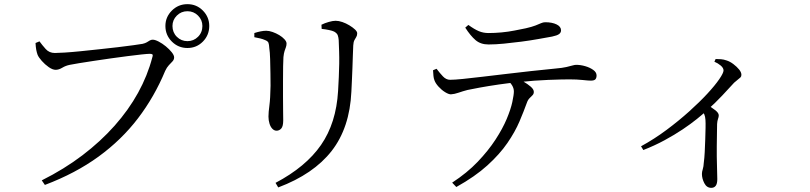

<svg xmlns="http://www.w3.org/2000/svg" viewBox="-20 -846 3900 924"><path d="M181 22Q289 -32 376.5 -98.5Q464 -165 531.5 -241Q599 -317 644.5 -399.5Q690 -482 713 -570Q717 -582 713 -584.5Q709 -587 701 -587Q690 -587 662 -584Q634 -581 595 -576Q556 -571 513.5 -565Q471 -559 431.5 -553Q392 -547 361 -542Q330 -537 316 -534Q296 -530 279.5 -520Q263 -510 248 -510Q233 -510 214.5 -523Q196 -536 181 -553Q166 -570 161 -582Q157 -593 154.5 -606Q152 -619 151 -639L170 -647Q183 -629 200 -610Q217 -591 244 -591Q258 -591 291 -593Q324 -595 368 -599.5Q412 -604 458.5 -609Q505 -614 548 -619Q591 -624 622.5 -628.5Q654 -633 666 -635Q679 -638 686.5 -642.5Q694 -647 700.5 -651Q707 -655 715 -655Q726 -655 743.5 -646Q761 -637 778 -623Q795 -609 806.5 -594.5Q818 -580 818 -570Q818 -559 810 -550.5Q802 -542 792.5 -532Q783 -522 775 -505Q723 -380 644 -276.5Q565 -173 454.5 -92.5Q344 -12 196 44ZM882 -615Q838 -615 807 -646Q776 -677 776 -721Q776 -764 807 -795Q838 -826 882 -826Q926 -826 956.5 -795Q987 -764 987 -721Q987 -677 956.5 -646Q926 -615 882 -615ZM882 -648Q912 -648 933 -669Q954 -690 954 -721Q954 -750 933 -771Q912 -792 882 -792Q852 -792 831 -771Q810 -750 810 -721Q810 -690 831 -669Q852 -648 882 -648Z M1306 34Q1452 -43 1525 -148.5Q1598 -254 1607 -408Q1609 -442 1610.5 -475Q1612 -508 1612.5 -539Q1613 -570 1612 -598.5Q1611 -627 1610 -653Q1609 -666 1605.5 -676Q1602 -686 1588 -694Q1580 -698 1563.5 -701.5Q1547 -705 1528 -707L1527 -727Q1543 -735 1562.5 -740.5Q1582 -746 1595 -746Q1610 -746 1627.5 -740Q1645 -734 1661.5 -724Q1678 -714 1688.5 -704Q1699 -694 1699 -686Q1699 -675 1694.5 -668Q1690 -661 1685.5 -652.5Q1681 -644 1680 -627Q1679 -605 1678 -576Q1677 -547 1676 -516.5Q1675 -486 1673.5 -457Q1672 -428 1671 -405Q1663 -231 1576 -119.5Q1489 -8 1319 56ZM1311 -217Q1300 -217 1291 -226Q1282 -235 1277 -251Q1272 -267 1272 -285Q1272 -305 1276.5 -338.5Q1281 -372 1282 -433Q1282 -457 1281.5 -492.5Q1281 -528 1280 -562Q1279 -596 1276 -614Q1275 -632 1272 -640Q1269 -648 1256 -653Q1245 -658 1232.5 -661Q1220 -664 1204 -667V-687Q1219 -692 1234 -695Q1249 -698 1261 -698Q1275 -698 1292 -692Q1309 -686 1324 -677Q1339 -668 1349 -657Q1359 -646 1359 -637Q1359 -627 1356 -619Q1353 -611 1349.5 -600.5Q1346 -590 1344 -571Q1343 -558 1342.5 -527Q1342 -496 1342 -457Q1342 -418 1342 -379Q1342 -340 1342.5 -309.5Q1343 -279 1343 -267Q1343 -238 1333.5 -227.5Q1324 -217 1311 -217Z M2156 33Q2228 -14 2279 -67.5Q2330 -121 2364.5 -174Q2399 -227 2418.5 -273.5Q2438 -320 2445.5 -355Q2453 -390 2453 -406Q2453 -421 2444.5 -435Q2436 -449 2416 -467L2459 -475Q2477 -466 2498 -454Q2519 -442 2534 -429Q2549 -416 2549 -404Q2549 -394 2543 -388Q2537 -382 2528.5 -373.5Q2520 -365 2515 -350Q2501 -311 2480 -261.5Q2459 -212 2422 -158Q2385 -104 2325.5 -50Q2266 4 2176 54ZM2150 -392Q2139 -392 2122 -402.5Q2105 -413 2090.5 -429Q2076 -445 2071 -459Q2067 -469 2066 -480.5Q2065 -492 2064 -508L2081 -515Q2096 -495 2111.5 -478.5Q2127 -462 2146 -462Q2166 -462 2206.5 -466Q2247 -470 2300.5 -476.5Q2354 -483 2414.5 -490Q2475 -497 2536 -504Q2597 -511 2652 -516Q2687 -519 2706 -523.5Q2725 -528 2735.5 -531Q2746 -534 2753 -534Q2774 -534 2796.5 -527.5Q2819 -521 2835 -509.5Q2851 -498 2851 -483Q2851 -471 2845.5 -464.5Q2840 -458 2823 -458Q2811 -458 2784 -461Q2757 -464 2720 -464Q2684 -464 2618.5 -461.5Q2553 -459 2478 -451Q2433 -447 2381.5 -439.5Q2330 -432 2289 -424.5Q2248 -417 2230 -413Q2207 -407 2187 -400Q2167 -393 2150 -392ZM2331 -632Q2293 -632 2268.5 -653Q2244 -674 2219 -713L2234 -726Q2263 -705 2284.5 -696Q2306 -687 2331 -687Q2361 -687 2393.5 -690Q2426 -693 2456 -699Q2486 -705 2511 -710Q2541 -717 2557.5 -723.5Q2574 -730 2584 -734.5Q2594 -739 2604 -739Q2637 -739 2658.5 -728.5Q2680 -718 2680 -700Q2680 -689 2670.5 -682Q2661 -675 2637 -670Q2609 -665 2570 -658Q2531 -651 2488.5 -645.5Q2446 -640 2405.5 -636Q2365 -632 2331 -632Z M3065 -142Q3129 -177 3188 -221Q3247 -265 3297 -310Q3347 -355 3384 -395Q3421 -435 3441.5 -465Q3462 -495 3462 -507Q3462 -519 3448.5 -530.5Q3435 -542 3418 -549L3424 -562Q3437 -562 3450 -561Q3463 -560 3477 -555Q3493 -550 3509.5 -537.5Q3526 -525 3537 -511.5Q3548 -498 3548 -486Q3548 -478 3543.5 -473.5Q3539 -469 3531.5 -463.5Q3524 -458 3513 -448Q3489 -422 3456 -386.5Q3423 -351 3378 -311Q3363 -297 3334 -273.5Q3305 -250 3265.5 -223.5Q3226 -197 3178 -171Q3130 -145 3076 -124ZM3403 58Q3381 58 3369.5 35.5Q3358 13 3358 -9Q3358 -19 3362 -31.5Q3366 -44 3367 -63Q3370 -85 3371.5 -114.5Q3373 -144 3374 -175Q3375 -206 3375.5 -231Q3376 -256 3375 -269Q3374 -285 3369.5 -295.5Q3365 -306 3353 -321L3380 -345Q3403 -330 3421 -316.5Q3439 -303 3439 -291Q3439 -283 3435.5 -274Q3432 -265 3431 -249Q3430 -195 3429.5 -142.5Q3429 -90 3430.5 -47.5Q3432 -5 3432 16Q3432 38 3424.5 48Q3417 58 3403 58Z"/></svg>

Font: Noto Serif HK ExtraLight
Style: Regular
Weight: 400
Version: Version 2.002-H1;hotconv 1.1.0;makeotfexe 2.6.0